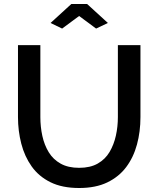

<svg xmlns="http://www.w3.org/2000/svg" viewBox="-20 -936 792 961"><path d="M376 5Q291 5 232.5 -24Q174 -53 138.5 -103Q103 -153 86.5 -217Q70 -281 70 -350V-710H182V-350Q182 -301 192 -255.5Q202 -210 224 -174Q246 -138 283.5 -117Q321 -96 376 -96Q432 -96 469.5 -117.5Q507 -139 528.5 -175.5Q550 -212 560 -257Q570 -302 570 -350V-710H683V-350Q683 -277 665.5 -212.5Q648 -148 611.5 -99.5Q575 -51 517 -23Q459 5 376 5ZM233 -821 337 -916H416L520 -821L461 -793L376 -856L291 -793Z"/></svg>

Font: Raleway Thin SemiBold
Style: Regular
Weight: 600
Version: Version 4.026